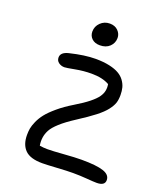

<svg xmlns="http://www.w3.org/2000/svg" viewBox="-158 -1016 955 1102"><g transform="rotate(20 319.5 -465.0)"><path d="M309.1 -771Q278.3 -771 260.3 -787.8Q242.2 -804.7 242.2 -831.1Q242.2 -862.8 265.4 -885.5Q288.6 -908.2 321.8 -908.2Q353.5 -908.2 372.3 -889.2Q391.1 -870.1 391.1 -845.2Q391.1 -814 368.9 -792.5Q346.7 -771 309.1 -771ZM230 -22Q156.7 -22 124.8 -54Q92.8 -85.9 92.8 -145Q92.8 -166 95.9 -184.6Q99.1 -203.1 110.8 -229.7Q122.6 -256.3 142.3 -281.2Q162.1 -306.2 199 -337.4Q235.8 -368.7 286.1 -398.9Q337.4 -429.7 368.4 -454.6Q399.4 -479.5 413.1 -499.3Q426.8 -519 430.4 -538.6Q434.1 -558.1 430.2 -578.1Q388.7 -602.1 321.8 -602.1Q272 -602.1 222.2 -592.5Q172.4 -583 161.1 -583Q141.6 -583 126.2 -594Q110.8 -605 110.8 -625Q110.8 -656.7 158.2 -668Q248.5 -689.9 314 -689.9Q362.3 -689.9 398.9 -681.9Q435.5 -673.8 458 -660.6Q480.5 -647.5 494.4 -628.2Q508.3 -608.9 513.7 -588.4Q519 -567.9 519 -543Q519 -515.6 512.7 -495.4Q506.3 -475.1 486.6 -449.2Q466.8 -423.3 428.2 -393.3Q389.6 -363.3 327.1 -323.2Q273.4 -288.6 241.5 -259.5Q209.5 -230.5 197.3 -207.3Q185.1 -184.1 181.9 -160.2Q178.7 -136.2 183.1 -111.8Q206.1 -107.9 231.9 -107.9Q261.2 -107.9 328.9 -113Q396.5 -118.2 437 -118.2Q527.3 -118.2 569.6 -104.2Q611.8 -90.3 611.8 -57.1Q611.8 -22.9 562 -22.9Q543 -22.9 501 -26.4Q459 -29.8 416 -29.8Q380.4 -29.8 318.1 -25.9Q255.9 -22 230 -22Z"/></g></svg>

Font: Shantell Sans Irregular Bouncy
Style: Regular
Weight: 400
Designer: Stephen Nixon, Anya Danilova, Shantell Martin
Foundry: Arrow Type
Version: Version 1.006;[9816181b4]